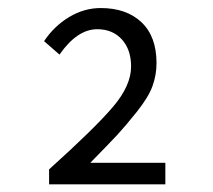

<svg xmlns="http://www.w3.org/2000/svg" viewBox="-20 -911 540 487"><path d="M104.5 -443.4V-481.4Q221.7 -586.9 267.1 -640.6Q312.5 -694.3 312.5 -742.2Q312.5 -785.2 289.1 -811Q265.6 -836.9 226.6 -836.9Q175.8 -836.9 130.9 -772.5L91.8 -806.6Q117.2 -844.7 155.3 -867.7Q193.4 -890.6 235.4 -890.6Q300.8 -890.6 338.9 -854.5Q377 -818.4 377 -751Q377 -720.7 366.7 -692.4Q356.4 -664.1 326.7 -627Q296.9 -589.8 278.3 -569.8Q259.8 -549.8 209 -498H399.4V-443.4Z"/></svg>

Font: Gen Shin Gothic Monospace Normal
Style: Regular
Weight: 350
Designer: [Source Han Sans]
Ryoko NISHIZUKA  (kana & ideographs); Paul D. Hunt (Latin, Greek & Cyrillic); Wenlong ZHANG  (bopomofo
Version: Version 1.002.20150607